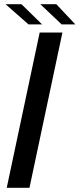

<svg xmlns="http://www.w3.org/2000/svg" viewBox="-20 -892 378 912"><path d="M12 0 168.5 -737.5H276.5L120 0ZM338 -776H273L171.5 -872H247.5ZM180 -776H115.5L6.5 -872H82Z"/></svg>

Font: Epilogue Medium
Style: Italic
Weight: 500
Italic angle: -12°
Designer: Tyler Finck
Foundry: Etcetera Type Co
Version: Version 2.112